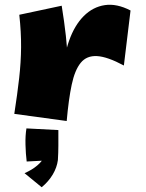

<svg xmlns="http://www.w3.org/2000/svg" viewBox="-20 -493 613 806"><path d="M260 15 243 -171Q247 -257 270 -322Q293 -387 331.5 -425.5Q370 -464 420 -471.5Q470 -479 528 -449L500 -218Q431 -255 387.5 -257.5Q344 -260 319 -229.5Q294 -199 281 -137.5Q268 -76 260 15ZM260 15 40 -15Q53 -99 60.5 -165.5Q68 -232 68.5 -295Q69 -358 61 -431L239 -469Q250 -401 256.5 -342.5Q263 -284 265 -228Q267 -172 265.5 -113Q264 -54 260 15ZM155 293 83 234Q115 220 136.5 201.5Q158 183 160 172L187 180L92 185Q88 153 87 114.5Q86 76 91 46L225 53Q225 87 225 117.5Q225 148 223 179Q219 210 201.5 239.5Q184 269 155 293Z"/></svg>

Font: Marhey Light
Style: Regular
Weight: 300
Designer: Nur Syamsi & Bustanul Arifin
Foundry: Namelatype
Version: Version 1.000